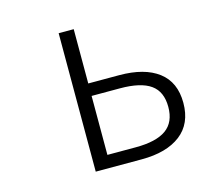

<svg xmlns="http://www.w3.org/2000/svg" viewBox="-84 -624 748 714"><g transform="rotate(-15 290.5 -266.5)"><path d="M200 0V-533H258V-324H377Q474 -324 527.5 -283.5Q581 -243 581 -163Q581 -83 527 -41.5Q473 0 377 0ZM258 -49H367Q446 -49 484.5 -76.5Q523 -104 523 -163Q523 -222 485 -249Q447 -276 367 -276H258Z"/></g></svg>

Font: NotoSansHansLight
Style: Regular
Weight: 300
Designer: Ryoko NISHIZUKA  (kana & ideographs); Paul D. Hunt (Latin, Greek & Cyrillic); Wenlong ZHANG  (bopomofo); Sandoll Communi
Foundry: Adobe Systems Incorporated
Version: Version 1.00;December 8, 2021;FontCreator 13.0.0.2675 64-bit